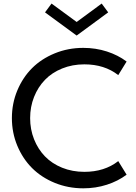

<svg xmlns="http://www.w3.org/2000/svg" viewBox="-20 -1029 756 1064"><path d="M441.4 -763.7Q510.3 -763.7 572.3 -743.7Q634.3 -723.6 681.6 -688L635.3 -612.8Q559.1 -672.4 447.3 -672.4Q380.9 -672.4 324.2 -649.4Q267.6 -626.5 229 -586.4Q190.4 -546.4 168.7 -491.7Q147 -437 147 -374.5Q147 -312 168.7 -257.3Q190.4 -202.6 229 -162.6Q267.6 -122.6 324.2 -99.6Q380.9 -76.7 447.3 -76.7Q559.1 -76.7 635.3 -136.2L681.6 -61Q634.3 -25.4 572.3 -5.4Q510.3 14.6 441.4 14.6Q357.4 14.6 283.4 -15.6Q209.5 -45.9 157.7 -97.7Q106 -149.4 75.9 -221.4Q45.9 -293.5 45.9 -374.5Q45.9 -455.6 75.9 -527.6Q106 -599.6 157.7 -651.4Q209.5 -703.1 283.4 -733.4Q357.4 -763.7 441.4 -763.7ZM229.5 -960.4 265.6 -1009.3 404.8 -907.2 543.5 -1009.3 579.6 -960.4 404.8 -832Z"/></svg>

Font: Spartan MB Med
Style: Regular
Weight: 500
Designer: Matt Bailey, Mirko Velimirovic
Foundry: Matt Bailey
Version: Version 1.005